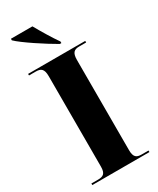

<svg xmlns="http://www.w3.org/2000/svg" viewBox="-232 -1000 880 1068"><g transform="rotate(-30 207.5 -465.5)"><path d="M260 -770H270V-780C241 -821 202 -886 177 -931H39V-921C74 -886 193 -808 260 -770ZM24 0H391V-10H347C315 -10 298 -20 298 -66V-645C298 -693 315 -704 347 -704H391V-714H24V-704H67C100 -704 117 -693 117 -646V-65C117 -20 100 -10 67 -10H24Z"/></g></svg>

Font: Noto Serif Display ExtraBold
Style: Regular
Weight: 800
Designer: Monotype Design Team
Foundry: Monotype Imaging Inc.
Version: Version 2.009